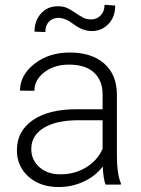

<svg xmlns="http://www.w3.org/2000/svg" viewBox="-20 -752 576 782"><path d="M48.8 -140.1Q48.8 -217.3 113 -262.2Q177.2 -307.1 292 -307.1H397.9V-367.2Q397.9 -423.8 363 -456.3Q328.1 -488.8 261.2 -488.8Q200.2 -488.8 160.2 -457.5Q120.1 -426.3 120.1 -382.3L61.5 -382.8Q61.5 -445.8 120.1 -491.9Q178.7 -538.1 264.2 -538.1Q352.5 -538.1 403.6 -493.9Q454.6 -449.7 456.1 -370.6V-120.6Q456.1 -43.9 472.2 -5.9V0H409.7Q400.9 -24.9 398.4 -73.7Q367.7 -33.7 320.1 -12Q272.5 9.8 219.2 9.8Q143.1 9.8 95.9 -32.7Q48.8 -75.2 48.8 -140.1ZM107.4 -145Q107.4 -100.6 140.4 -71.3Q173.3 -42 226.1 -42Q284.7 -42 330.8 -70.3Q377 -98.6 397.9 -146V-262.2H293.5Q206.1 -261.2 156.7 -230.2Q107.4 -199.2 107.4 -145ZM120.6 -623Q120.6 -668 147.2 -697.3Q173.8 -726.6 215.8 -726.6Q239.3 -726.6 255.9 -718.3Q272.5 -710 287.1 -699.7Q301.8 -689.5 316.7 -681.2Q331.5 -672.9 351.6 -672.9Q374 -672.9 389.9 -689Q405.8 -705.1 405.8 -732.4L449.2 -729.5Q449.2 -682.6 421.6 -654.1Q394 -625.5 354 -625.5Q316.9 -625.5 281.5 -652.3Q246.1 -679.2 218.3 -679.2Q195.3 -679.2 179.9 -664.1Q164.6 -648.9 164.6 -621.6Z"/></svg>

Font: Roboto Light
Style: Regular
Weight: 300
Designer: Google
Version: Version 2.137; 2017